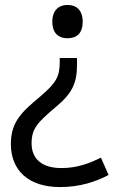

<svg xmlns="http://www.w3.org/2000/svg" viewBox="-20 -566 474 778"><path d="M315 -478C315 -526 289 -546 253 -546C220 -546 192 -526 192 -478C192 -429 220 -411 253 -411C289 -411 315 -429 315 -478ZM292 -304V-331H222V-314C222 -257 209 -231 142 -174C70 -114 24 -73 24 17C24 125 96 192 223 192C303 192 367 171 420 143L389 73C343 95 295 115 229 115C151 115 108 79 108 15C108 -45 131 -69 208 -134C273 -189 292 -229 292 -304Z"/></svg>

Font: Noto Sans Nandinagari
Style: Regular
Weight: 400
Designer: Ek Type
Foundry: Ek Type
Version: Version 1.002